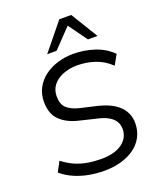

<svg xmlns="http://www.w3.org/2000/svg" viewBox="-169 -1039 953 1151"><g transform="rotate(-20 307.5 -464.0)"><path d="M297 9Q246 9 197.5 0Q149 -9 106 -28Q63 -47 28 -77L62 -140Q99 -111 137 -94.5Q175 -78 216.5 -71Q258 -64 304 -64Q358 -64 398 -79Q438 -94 460.5 -122.5Q483 -151 483 -189Q483 -216 470.5 -237.5Q458 -259 429.5 -275.5Q401 -292 352 -302L249 -327Q179 -344 137 -385Q95 -426 95 -503Q95 -551 115.5 -590Q136 -629 172 -656.5Q208 -684 256 -699Q304 -714 358 -714Q425 -714 490.5 -693Q556 -672 603 -625L568 -562Q523 -605 468.5 -623Q414 -641 356 -641Q306 -641 265 -624.5Q224 -608 201 -578.5Q178 -549 178 -508Q178 -458 203.5 -433.5Q229 -409 279 -396L383 -372Q477 -350 521.5 -305.5Q566 -261 566 -198Q566 -148 545 -109Q524 -70 487 -44Q450 -18 401.5 -4.5Q353 9 297 9ZM211 -765 351 -937H427L532 -765H471L385 -884L271 -765Z"/></g></svg>

Font: Nunito Sans 12pt ExtraLight 12pt
Style: Italic
Weight: 400
Italic angle: -9°
Version: Version 3.101;gftools[0.9.27]